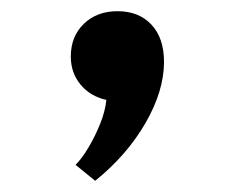

<svg xmlns="http://www.w3.org/2000/svg" viewBox="-20 -169 412 343"><path d="M150 154 115 125.5Q126.5 114 138.2 94.2Q150 74.5 159 52Q168 29.5 170 9.5Q141 3 123.8 -18Q106.5 -39 106.5 -68Q106.5 -104 129.8 -126.5Q153 -149 190 -149Q228 -149 250.5 -125Q273 -101 273 -58.5Q273 -6.5 239.8 51Q206.5 108.5 150 154Z"/></svg>

Font: Spartan Thin SemiBold
Style: Regular
Weight: 600
Version: Version 1.004